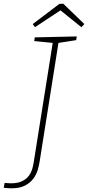

<svg xmlns="http://www.w3.org/2000/svg" viewBox="-71 -890 476 1038"><path d="M117 -688 344 -693 341 -673 245 -658 143 -15Q140 4 133 28.5Q126 53 109.5 75.5Q93 98 64.5 113Q36 128 -9 128Q-29 128 -51 125L-46 99Q-38 99 -30 100Q-22 101 -12 101Q26 101 49.5 89Q73 77 85.5 59.5Q98 42 103.5 22.5Q109 3 111 -11L214 -658L114 -668ZM118 -743 106 -760 250 -869 271 -870 385 -760 369 -743 256 -834Z"/></svg>

Font: Bitter ExtraLight
Style: Italic
Weight: 200
Italic angle: -9°
Designer: Sol Matas, and Bitter project Authors
Foundry: Sol Matas
Version: Version 2.001